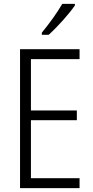

<svg xmlns="http://www.w3.org/2000/svg" viewBox="-20 -1033 480 987"><path d="M365 -1005V-1013H300C273 -966 235 -914 195 -865V-854H230C273 -892 335 -961 365 -1005ZM389 -66V-117H139V-415H375V-465H139V-729H389V-780H83V-66Z"/></svg>

Font: Noto Sans Malayalam UI Condensed Light
Style: Regular
Weight: 300
Width: 3
Designer: Jelle Bosma - Monotype Design Team
Foundry: Monotype Imaging Inc.
Version: Version 2.104